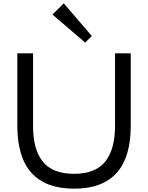

<svg xmlns="http://www.w3.org/2000/svg" viewBox="-20 -1133 897 1163"><path d="M772 -810.1V-371.1Q772 9.8 429.2 9.8Q85 9.8 85 -371.1V-810.1H180.2V-372.1Q180.2 -302.2 193.4 -250Q206.5 -197.8 235.4 -158.9Q264.2 -120.1 312.7 -100.1Q361.3 -80.1 429.2 -80.1Q496.1 -80.1 544.2 -100.1Q592.3 -120.1 621.1 -158.9Q649.9 -197.8 663.3 -250.2Q676.8 -302.7 676.8 -372.1V-810.1ZM366.2 -1112.8 536.1 -915 496.1 -875 297.9 -1044.9Z"/></svg>

Font: Sinkin Sans 400 Regular
Style: Regular
Weight: 400
Designer: Keith Bates
Foundry: K-Type
Version: Sinkin Sans (version 1.0)  by Keith Bates   •   © 2014   www